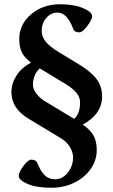

<svg xmlns="http://www.w3.org/2000/svg" viewBox="-20 -694 538 911"><path d="M225.1 196.8Q152.3 196.8 110.6 178.7Q68.8 160.6 68.8 140.1Q68.8 124 90.8 93.8Q112.8 63.5 128.4 63.5Q151.9 63.5 158.7 83Q164.6 96.7 169.4 106.2Q174.3 115.7 184.3 128.9Q194.3 142.1 209 149.4Q223.6 156.7 241.7 156.7Q275.9 156.7 301.3 125.7Q326.7 94.7 326.7 52.7Q326.7 28.3 311.5 3.4Q296.4 -21.5 270.5 -37.1L115.2 -130.9Q34.2 -179.7 34.2 -256.3Q34.2 -297.4 57.6 -334.7Q81.1 -372.1 127 -397Q95.2 -421.4 83.3 -446.3Q71.3 -471.2 71.3 -508.3Q71.3 -578.1 127.4 -626Q183.6 -673.8 264.6 -673.8Q331.1 -673.8 374 -655.5Q417 -637.2 417 -617.2Q417 -601.1 394.3 -570.8Q371.6 -540.5 356 -540.5Q331.5 -540.5 326.2 -560.1Q297.9 -634.3 252.4 -634.3Q221.2 -634.3 199.5 -608.6Q177.7 -583 177.7 -547.4Q177.7 -521 196.5 -496.8Q215.3 -472.7 262.7 -444.3L354.5 -388.7Q412.1 -353.5 438.2 -318.8Q464.4 -284.2 464.4 -236.3Q464.4 -153.3 373 -103Q411.6 -75.2 425.3 -48.1Q439 -21 439 18.6Q439 66.9 410.2 107.9Q381.3 148.9 332.3 172.9Q283.2 196.8 225.1 196.8ZM191.4 -214.8 332 -129.9Q359.9 -154.3 359.9 -208.5Q359.9 -232.9 342.8 -253.7Q325.7 -274.4 289.6 -296.4L168.5 -369.6Q152.3 -355 144.3 -334Q136.2 -313 136.2 -293Q136.2 -272 151.6 -251Q167 -230 191.4 -214.8Z"/></svg>

Font: Elstob 14pt
Style: Bold
Weight: 700
Designer: Peter S. Baker
Version: Version 1.015